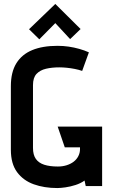

<svg xmlns="http://www.w3.org/2000/svg" viewBox="-20 -942 570 972"><path d="M388 -795 260 -922 127 -794 179 -743 260 -825 335 -744ZM396 -583 430 -677Q408 -687 381.5 -694.5Q355 -702 327.5 -706Q300 -710 271 -710Q196 -710 143.5 -688.5Q91 -667 63 -622Q35 -577 35 -506V-184Q35 -113 66.5 -70.5Q98 -28 151 -9Q204 10 270 10Q286 10 311 6.5Q336 3 362.5 -5.5Q389 -14 408 -28L414 0H497V-301H272L308 -196H385V-187Q385 -168 376.5 -151.5Q368 -135 353 -123.5Q338 -112 317.5 -105.5Q297 -99 273 -99Q232 -99 204 -108Q176 -117 161.5 -137.5Q147 -158 147 -193V-511Q147 -549 165 -568Q183 -587 213 -594Q243 -601 280 -601Q298 -601 318 -599Q338 -597 358.5 -593Q379 -589 396 -583Z"/></svg>

Font: Advent Pro Expanded
Style: Bold
Weight: 700
Width: 7
Designer: VivaRado, Andreas Kalpakidis
Foundry: VivaRado, Andreas Kalpakidis
Version: Version 3.000